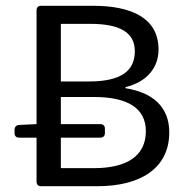

<svg xmlns="http://www.w3.org/2000/svg" viewBox="-20 -644 643 664"><path d="M414.1 -338.9V-342.8C491.2 -361.3 528.3 -413.1 528.3 -472.7C528.3 -581.1 435.5 -624 301.8 -624H122.1C112.3 -624 106.4 -618.2 106.4 -608.4V-214.8L45.9 -211.9C36.1 -210.9 30.3 -205.1 30.3 -195.3V-183.6C30.3 -173.8 36.1 -168 45.9 -168H106.4V-15.6C106.4 -5.9 112.3 0 122.1 0H316.4C463.9 0 565.4 -60.5 565.4 -186.5C565.4 -273.4 508.8 -324.2 414.1 -338.9ZM190.4 -561.5H292C392.6 -561.5 446.3 -533.2 446.3 -466.8C446.3 -399.4 399.4 -362.3 288.1 -362.3H190.4ZM304.7 -62.5H190.4V-168H327.1C336.9 -168 342.8 -173.8 342.8 -183.6V-199.2C342.8 -209 336.9 -214.8 327.1 -214.8H190.4V-308.6H304.7C418.9 -308.6 484.4 -271.5 484.4 -190.4C484.4 -103.5 417 -62.5 304.7 -62.5Z"/></svg>

Font: Ed Sans Neue
Style: Regular
Weight: 400
Designer: Stephen Hutchings
Version: Version 1.004;PS 001.004;hotconv 1.0.88;makeotf.lib2.5.64775